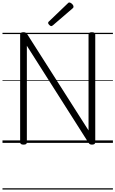

<svg xmlns="http://www.w3.org/2000/svg" viewBox="-20 -1149 928 1544"><path d="M169 14Q142 14 142 -5V-871Q142 -881 148.5 -885.5Q155 -890 168 -890Q180 -890 186.5 -886.5Q193 -883 199 -874L692 -100V-871Q692 -881 698.5 -885.5Q705 -890 719 -890Q746 -890 746 -871V-5Q746 5 739 9.5Q732 14 720 14Q709 14 703 10.5Q697 7 691 -2L196 -781V-5Q196 5 190 9.5Q184 14 169 14ZM392 -939Q386 -939 376.5 -948Q367 -957 367 -964Q367 -966 368 -969.5Q369 -973 373 -976L523 -1120Q527 -1124 530 -1126.5Q533 -1129 537 -1129Q544 -1129 552 -1123.5Q560 -1118 565.5 -1110.5Q571 -1103 571 -1096Q571 -1092 570 -1089Q569 -1086 563 -1081L406 -946Q401 -943 398.5 -941Q396 -939 392 -939ZM0 365H888V375H0ZM0 -20H888V0H0ZM0 -505H888V-500H0ZM0 -885H888V-875H0Z"/></svg>

Font: Playwrite GB S Guides
Style: Regular
Weight: 400
Designer: Veronika Burian, José Scaglione
Foundry: TypeTogether
Version: Version 1.003